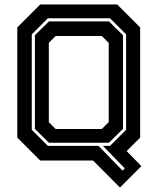

<svg xmlns="http://www.w3.org/2000/svg" viewBox="-20 -720 712 861"><path d="M518 121 397.5 0H160.5L57.5 -103V-597L160.5 -700H505.5L608.5 -597V-103L548 -42.5L614 25ZM529.5 45 539.5 35 441.5 -66H473.5L545.5 -138V-566L473.5 -638H194.5L122.5 -566V-138L194.5 -66H421.5ZM229.5 -141.5H436.5L467.5 -172V-528L436.5 -558.5H229.5L199 -528V-172ZM199.5 -80 136.5 -142V-562L199.5 -624H468.5L531.5 -562V-142L468.5 -80Z"/></svg>

Font: Tourney Thin
Style: Regular
Weight: 100
Designer: Tyler Finck
Foundry: Etcetera Type Co
Version: Version 1.015